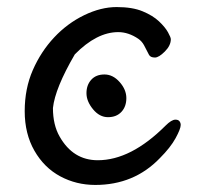

<svg xmlns="http://www.w3.org/2000/svg" viewBox="-20 -506 570 544"><path d="M319 -273.5Q338 -252 338 -228Q338 -204 324 -189Q310 -174 286 -174Q262 -174 243.5 -196.5Q225 -219 225 -242Q225 -265 238.5 -280Q252 -295 276 -295Q300 -295 319 -273.5ZM449 -150Q466 -167 477 -167Q485 -167 488.5 -162.5Q492 -158 492 -152Q492 -141 477.5 -114.5Q463 -88 433 -58Q360 18 250 18Q196 18 150.5 -6.5Q105 -31 77.5 -79Q50 -127 50 -191Q50 -255 73 -307.5Q96 -360 133.5 -400Q171 -440 218.5 -463Q266 -486 310.5 -486Q355 -486 384 -474Q413 -462 430.5 -445.5Q448 -429 456 -414.5Q464 -400 464 -395Q464 -377 447 -360Q430 -343 419 -343Q406 -343 402 -351Q395 -365 388 -378Q382 -389 372 -396Q344 -415 315 -415Q254 -415 192 -352Q136 -256 130 -200Q130 -152 149 -119Q187 -52 257 -52Q351 -52 449 -150Z"/></svg>

Font: Moon Stars Kai
Style: Bold
Weight: 700
Designer: GuiWonder
Version: Version 1.101